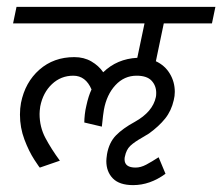

<svg xmlns="http://www.w3.org/2000/svg" viewBox="-20 -476 646 558"><path d="M488 -209Q488 -197 485 -185Q478 -154 460 -131.5Q442 -109 413 -88L393 -76Q370 -63 358.5 -52Q347 -41 343 -21Q342 -18 342 -13Q342 11 374 11Q389 11 405 2.5Q421 -6 441 -19L461 29Q416 62 367 62Q327 62 308 42.5Q289 23 289 -8Q289 -14 291 -28Q297 -62 317 -82.5Q337 -103 372 -122Q424 -151 433 -194Q434 -198 434 -206Q434 -227 420.5 -241.5Q407 -256 377 -256Q341 -256 315.5 -228.5Q290 -201 282 -157Q280 -147 276 -108L225 -120Q225 -130 226.5 -143.5Q228 -157 231 -169Q237 -197 246 -216Q229 -256 193 -256Q157 -256 131 -231.5Q105 -207 97 -167Q95 -153 95 -145Q95 -107 112 -75Q129 -43 154 -9L96 11Q96 13 80 -11.5Q64 -36 51 -70.5Q38 -105 38 -143Q38 -161 41 -177Q53 -237 94.5 -273.5Q136 -310 196 -310Q224 -310 245.5 -297.5Q267 -285 280 -266Q320 -305 379 -308L400 -408H18L28 -456H606L596 -408H456L433 -298Q459 -286 473.5 -262Q488 -238 488 -209Z"/></svg>

Font: Cambay Devanagari
Style: Italic
Weight: 400
Italic angle: -11°
Designer: Pooja Saxena
Foundry: Pooja Saxena
Version: Version 1.018;PS 001.018;hotconv 1.0.70;makeotf.lib2.5.58329